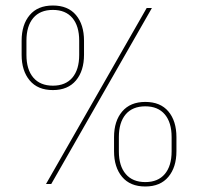

<svg xmlns="http://www.w3.org/2000/svg" viewBox="-20 -668 718 697"><path d="M166 0H147L512.5 -639H531.5ZM507.5 9Q452.5 9 423.2 -26Q394 -61 394 -119V-170Q394 -228.5 423.5 -263.2Q453 -298 507.5 -298Q562.5 -298 591.5 -263.2Q620.5 -228.5 620.5 -170V-119Q620.5 -61 591.2 -26Q562 9 507.5 9ZM507.5 -7Q553.5 -7 578.2 -36.2Q603 -65.5 603 -118.5V-170.5Q603 -223.5 578.2 -252.8Q553.5 -282 507.5 -282Q461 -282 436.2 -252.8Q411.5 -223.5 411.5 -170.5V-118.5Q411.5 -65.5 436.5 -36.2Q461.5 -7 507.5 -7ZM172 -341Q117 -341 87.8 -376Q58.5 -411 58.5 -469V-520Q58.5 -578.5 87.8 -613.2Q117 -648 172 -648Q227 -648 256 -613.2Q285 -578.5 285 -520V-469Q285 -411 255.8 -376Q226.5 -341 172 -341ZM172 -357Q218 -357 242.8 -386.2Q267.5 -415.5 267.5 -468.5V-520.5Q267.5 -573.5 242.8 -602.8Q218 -632 172 -632Q125.5 -632 100.8 -602.8Q76 -573.5 76 -520.5V-468.5Q76 -415.5 101 -386.2Q126 -357 172 -357Z"/></svg>

Font: Anek Malayalam Medium Thin
Style: Regular
Weight: 250
Version: Version 1.003